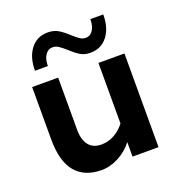

<svg xmlns="http://www.w3.org/2000/svg" viewBox="-128 -795 840 909"><g transform="rotate(-20 292.5 -340.0)"><path d="M55 -208V-472H186V-208Q186 -159 207.5 -131.5Q229 -104 271 -104Q305 -104 335.5 -120.5Q366 -137 389 -167V-472H520V0H389V-73Q361 -36 318 -13Q275 10 231 10Q145 10 100 -44Q55 -98 55 -208ZM371 -530Q342 -530 321 -542.5Q300 -555 273 -580Q253 -598 239 -607Q225 -616 210 -616Q187 -616 173 -595.5Q159 -575 159 -540H94Q94 -608 126 -649Q158 -690 212 -690Q242 -690 264 -677Q286 -664 313 -639Q333 -621 346 -612.5Q359 -604 374 -604Q397 -604 410.5 -625Q424 -646 424 -680H489Q489 -612 457 -571Q425 -530 371 -530Z"/></g></svg>

Font: Madhuban SemiBold
Style: Regular
Weight: 600
Designer: jaikishan Patel
Foundry: MagicType
Version: Version 1.000